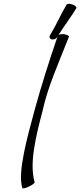

<svg xmlns="http://www.w3.org/2000/svg" viewBox="-20 -994 431 1031"><path d="M286 -793C287 -796 289 -798 290 -801C248 -679 202 -535 165 -400C127 -258 73 -68 100 16C101 20 117 17 135 8C153 0 167 -11 166 -16C136 -117 174 -268 209 -400C235 -524 298 -664 350 -796C353 -801 342 -807 326 -810C313 -812 300 -810 294 -806C325 -855 360 -901 390 -950C393 -955 385 -964 371 -969C356 -975 342 -975 338 -970C306 -916 282 -860 250 -807C243 -798 246 -787 256 -783C266 -780 279 -784 286 -793Z"/></svg>

Font: Nupuram ExtraLight Oblique
Style: Regular
Weight: 200
Designer: Santhosh Thottingal (santhosh.thottingal@gmail.com)
Foundry: SMC
Version: Version 1.000